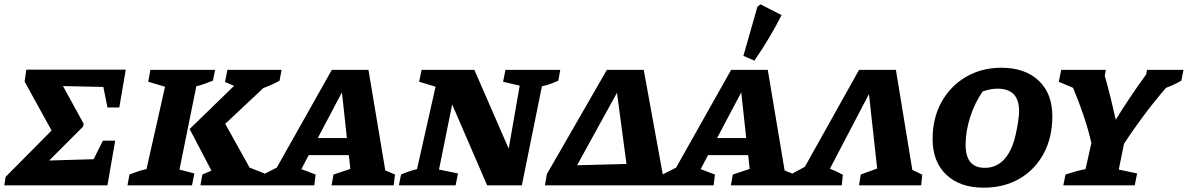

<svg xmlns="http://www.w3.org/2000/svg" viewBox="-47 -859 5506 890"><path d="M-27 0 -21 -39 192 -254 67 -481 75 -536H536L506 -361H451L432 -456L245 -460L341 -285L338 -272L181 -115L387 -121L430 -207H487L451 0Z M544 0 553 -50Q573 -58 592.5 -64.5Q612 -71 632 -75L718 -457L640 -480L650 -535H950L940 -485Q920 -477 901.5 -470.5Q883 -464 863 -459L785 -73L854 -55L843 0ZM882 0 891 -50Q913 -60 933 -68L832 -261L1038 -461L996 -479L1007 -535H1258L1249 -485Q1211 -464 1174 -451L997 -285L1110 -82L1179 -55L1168 0Z M1739 -69Q1751 -64 1762 -59.5Q1773 -55 1784 -50L1778 0H1490L1499 -50L1577 -76L1570 -140H1384L1350 -75Q1386 -62 1416 -50L1410 0H1164L1173 -50L1236 -82L1491 -535H1661ZM1426 -219H1561L1538 -431Z M2296 -535H2550L2541 -485Q2524 -478 2508.5 -471.5Q2493 -465 2465 -459L2372 0H2211L2049 -375L1988 -73L2076 -55L2065 0H1802L1812 -50Q1830 -58 1848 -64Q1866 -70 1886 -75L1972 -457L1896 -480L1907 -535H2152L2311 -170L2362 -462L2285 -480Z M2479 0 2488 -52 2766 -535H2937L3025 -52L3016 0ZM2813 -429 2628 -93 2857 -99Z M3590 -69Q3602 -64 3613 -59.5Q3624 -55 3635 -50L3629 0H3341L3350 -50L3428 -76L3421 -140H3235L3201 -75Q3237 -62 3267 -50L3261 0H3015L3024 -50L3087 -82L3342 -535H3512ZM3277 -219H3412L3389 -431ZM3450 -578 3399 -600 3464 -828 3478 -839 3576 -789Q3521 -681 3450 -578Z M4106 -535 4182 -71Q4206 -61 4228 -49L4223 0H3935L3943 -50L4019 -78L3981 -423L3800 -77Q3831 -65 3860 -49L3855 0H3609L3618 -50L3684 -86L3935 -535Z M4512 11Q4403 11 4339.5 -49Q4276 -109 4276 -215Q4276 -311 4317 -385.5Q4358 -460 4430.5 -502.5Q4503 -545 4595 -545Q4704 -545 4767.5 -485.5Q4831 -426 4831 -320Q4831 -221 4790.5 -146.5Q4750 -72 4678.5 -30.5Q4607 11 4512 11ZM4518 -81Q4605 -81 4646 -184Q4654 -204 4661 -235Q4668 -266 4672.5 -296Q4677 -326 4677 -344Q4677 -448 4577 -448Q4544 -448 4508 -435Q4471 -382 4450 -316Q4429 -250 4429 -188Q4429 -81 4518 -81Z M4882 0 4892 -50Q4914 -57 4936 -63.5Q4958 -70 4985 -75L5012 -196Q4997 -261 4975.5 -324.5Q4954 -388 4927 -452L4861 -480L4872 -535H5079L5074 -508Q5089 -455 5101.5 -404.5Q5114 -354 5125 -304Q5186 -404 5266 -514L5270 -535H5439L5429 -485Q5394 -465 5358 -452Q5303 -388 5254 -322.5Q5205 -257 5163 -192L5139 -73L5224 -55L5213 0Z"/></svg>

Font: Piazzolla SC
Style: Bold Italic
Weight: 700
Italic angle: -11.3°
Designer: Juan Pablo del Peral
Foundry: Huerta Tipografica
Version: Version 1.330